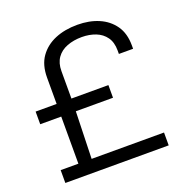

<svg xmlns="http://www.w3.org/2000/svg" viewBox="-126 -813 894 927"><g transform="rotate(-20 321.5 -349.0)"><path d="M54 0V-66H145V-308H37V-373H145V-508Q145 -573 174.5 -614.5Q204 -656 254 -677Q304 -698 369 -698Q430 -698 478 -677.5Q526 -657 554.5 -616.5Q583 -576 583 -514V-497H510V-515Q510 -557 491 -583.5Q472 -610 440 -622.5Q408 -635 369 -635Q327 -635 293 -622Q259 -609 240 -582Q221 -555 221 -514V-373H411V-308H220L213 -66H585V0Z"/></g></svg>

Font: Archivo SemiExpanded Light
Style: Regular
Weight: 300
Width: 6
Designer: Hector Gatti
Foundry: Omnibus-Type
Version: Version 2.001